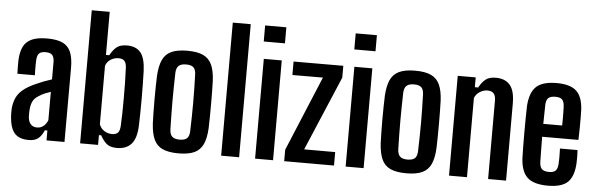

<svg xmlns="http://www.w3.org/2000/svg" viewBox="-50 -971 3567 1150"><g transform="rotate(5 1733.0 -396.0)"><path d="M151 7Q93.5 7 66.2 -23.2Q39 -53.5 33.5 -121.5Q33 -132.5 32.8 -145.5Q32.5 -158.5 33 -169Q36 -207 48.8 -235.5Q61.5 -264 88.5 -286.5Q115.5 -309 161 -329.5Q185 -340.5 209.2 -349.8Q233.5 -359 258.5 -367V-469.5Q258.5 -498 247.5 -512Q236.5 -526 205.5 -526Q179 -526 167.2 -514.2Q155.5 -502.5 154 -473Q153.5 -463.5 153.2 -446.5Q153 -429.5 153.2 -411.8Q153.5 -394 154 -382.5H49Q48.5 -395 48 -419Q47.5 -443 48 -461.5Q50 -513 66 -545.5Q82 -578 116.5 -593.2Q151 -608.5 208.5 -608.5Q268.5 -608.5 302.8 -591.8Q337 -575 351.5 -539Q366 -503 366 -445L365.5 0H257.5V-59.5H242.5Q228 -26 207.8 -9.5Q187.5 7 151 7ZM193.5 -72Q216 -72 232.2 -85Q248.5 -98 258 -121V-292Q240.5 -286.5 223 -279.2Q205.5 -272 187.5 -260Q160 -243.5 150.8 -220.8Q141.5 -198 140 -169Q139.5 -159.5 139.5 -149.5Q139.5 -139.5 140 -129.5Q142.5 -101.5 156.2 -86.8Q170 -72 193.5 -72Z M682 8.5Q641 8.5 620 -8.8Q599 -26 581 -59H567.5V0H459.5V-800H567.5V-541H587.5Q605.5 -574 626.8 -591.2Q648 -608.5 688.5 -608.5Q743.5 -608.5 770.8 -575.2Q798 -542 801 -464.5Q802 -429 802.8 -386Q803.5 -343 803.5 -298Q803.5 -253 802.8 -210.8Q802 -168.5 801 -135.5Q798 -58.5 767.2 -25Q736.5 8.5 682 8.5ZM644.5 -72Q669.5 -72 680.8 -85Q692 -98 693 -126.5Q695 -163.5 695.8 -206.2Q696.5 -249 696.5 -294.8Q696.5 -340.5 695.8 -386Q695 -431.5 693 -473.5Q692 -502 680.8 -515Q669.5 -528 644.5 -528Q620.5 -528 598.8 -515Q577 -502 567.5 -476V-124Q577 -98.5 598.8 -85.2Q620.5 -72 644.5 -72Z M1051 8.5Q991 8.5 955.2 -8Q919.5 -24.5 903 -61Q886.5 -97.5 883 -157Q882 -185.5 881.2 -222.5Q880.5 -259.5 880.5 -299Q880.5 -338.5 881.2 -376Q882 -413.5 883 -443.5Q886.5 -502.5 903 -538.8Q919.5 -575 955.2 -591.8Q991 -608.5 1051 -608.5Q1112 -608.5 1147.2 -591.8Q1182.5 -575 1199 -538.8Q1215.5 -502.5 1218.5 -443.5Q1219.5 -414.5 1220 -377.8Q1220.5 -341 1220.5 -301.2Q1220.5 -261.5 1220 -224.2Q1219.5 -187 1218.5 -157Q1215.5 -98 1199 -61.5Q1182.5 -25 1147.2 -8.2Q1112 8.5 1051 8.5ZM1051 -74Q1082.5 -74 1096 -87.5Q1109.5 -101 1110 -131Q1111.5 -175 1112.2 -217Q1113 -259 1113 -300.5Q1113 -342 1112.2 -383.8Q1111.5 -425.5 1110 -469.5Q1109.5 -499 1096.2 -512.5Q1083 -526 1051 -526Q1020 -526 1006 -512.5Q992 -499 991 -469.5Q990 -425.5 989.2 -383.5Q988.5 -341.5 988.5 -300Q988.5 -258.5 989.2 -216.5Q990 -174.5 991 -131Q992 -101 1006 -87.5Q1020 -74 1051 -74Z M1307.5 0V-800H1415.5V0Z M1502 -703.5V-800H1629.5V-703.5ZM1511.5 0V-600H1619.5V0Z M1686.5 0V-69L1874 -519L1690.5 -518.5V-599.5L1989.5 -600V-529L1799.5 -81H1986V0Z M2046.5 -703.5V-800H2174V-703.5ZM2056 0V-600H2164V0Z M2421 8.5Q2361 8.5 2325.2 -8Q2289.5 -24.5 2273 -61Q2256.5 -97.5 2253 -157Q2252 -185.5 2251.2 -222.5Q2250.5 -259.5 2250.5 -299Q2250.5 -338.5 2251.2 -376Q2252 -413.5 2253 -443.5Q2256.5 -502.5 2273 -538.8Q2289.5 -575 2325.2 -591.8Q2361 -608.5 2421 -608.5Q2482 -608.5 2517.2 -591.8Q2552.5 -575 2569 -538.8Q2585.5 -502.5 2588.5 -443.5Q2589.5 -414.5 2590 -377.8Q2590.5 -341 2590.5 -301.2Q2590.5 -261.5 2590 -224.2Q2589.5 -187 2588.5 -157Q2585.5 -98 2569 -61.5Q2552.5 -25 2517.2 -8.2Q2482 8.5 2421 8.5ZM2421 -74Q2452.5 -74 2466 -87.5Q2479.5 -101 2480 -131Q2481.5 -175 2482.2 -217Q2483 -259 2483 -300.5Q2483 -342 2482.2 -383.8Q2481.5 -425.5 2480 -469.5Q2479.5 -499 2466.2 -512.5Q2453 -526 2421 -526Q2390 -526 2376 -512.5Q2362 -499 2361 -469.5Q2360 -425.5 2359.2 -383.5Q2358.5 -341.5 2358.5 -300Q2358.5 -258.5 2359.2 -216.5Q2360 -174.5 2361 -131Q2362 -101 2376 -87.5Q2390 -74 2421 -74Z M2677.5 0V-600H2785.5V-541H2805.5Q2823 -573.5 2844.8 -591Q2866.5 -608.5 2906.5 -608.5Q2961.5 -608.5 2990.8 -575.2Q3020 -542 3020.5 -464.5V0H2912.5V-473.5Q2912 -502 2899.8 -515Q2887.5 -528 2862.5 -528Q2839.5 -528 2817.2 -514.2Q2795 -500.5 2785.5 -476V0Z M3272.5 8.5Q3187.5 8.5 3149.2 -26.5Q3111 -61.5 3106.5 -141.5Q3105.5 -170 3105 -211.2Q3104.5 -252.5 3104.5 -297.8Q3104.5 -343 3105 -385Q3105.5 -427 3106.5 -457Q3112 -538.5 3150 -573.5Q3188 -608.5 3271.5 -608.5Q3353.5 -608.5 3390.8 -574.2Q3428 -540 3432 -461.5Q3432.5 -448 3432.8 -419.2Q3433 -390.5 3432.8 -353.8Q3432.5 -317 3431 -280.5H3213Q3213 -244 3213.8 -206.8Q3214.5 -169.5 3215 -130.5Q3216 -99 3229.2 -86.5Q3242.5 -74 3272 -74Q3300 -74 3312 -86.5Q3324 -99 3325.5 -130.5Q3326.5 -145.5 3326.5 -168.5Q3326.5 -191.5 3325.5 -219.5H3431Q3432 -206 3432.5 -182.8Q3433 -159.5 3432 -141.5Q3428 -61.5 3391.8 -26.5Q3355.5 8.5 3272.5 8.5ZM3213 -358H3326.5Q3327 -382.5 3327 -406Q3327 -429.5 3326.5 -447.2Q3326 -465 3325.5 -473Q3324 -501.5 3311.8 -513.8Q3299.5 -526 3271.5 -526Q3242 -526 3229 -513.8Q3216 -501.5 3215 -473Q3214.5 -442.5 3214 -414Q3213.5 -385.5 3213 -358Z"/></g></svg>

Font: Big Shoulders Display Thin
Style: Bold
Weight: 700
Version: Version 2.002